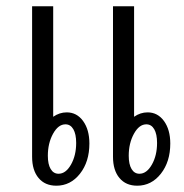

<svg xmlns="http://www.w3.org/2000/svg" viewBox="-20 -580 584 610"><path d="M264 -124Q264 -66 234 -28Q204 10 159 10Q123 10 102.5 -14.5Q82 -39 82 -82V-560H149V-209Q169 -223 192 -223Q224 -223 244 -195.5Q264 -168 264 -124ZM521 -124Q521 -66 491 -28Q461 10 416 10Q380 10 359.5 -14.5Q339 -39 339 -82V-560H406V-209Q426 -223 449 -223Q481 -223 501 -195.5Q521 -168 521 -124ZM222 -126Q222 -154 213 -169.5Q204 -185 188 -185Q165 -185 148.5 -155Q132 -125 132 -85Q132 -58 141 -43Q150 -28 166 -28Q189 -28 205.5 -57Q222 -86 222 -126ZM479 -126Q479 -154 470 -169.5Q461 -185 445 -185Q422 -185 405.5 -155Q389 -125 389 -85Q389 -58 398 -43Q407 -28 423 -28Q446 -28 462.5 -57Q479 -86 479 -126Z"/></svg>

Font: KoHo
Style: Regular
Weight: 400
Version: Version 1.000; ttfautohint (v1.6)